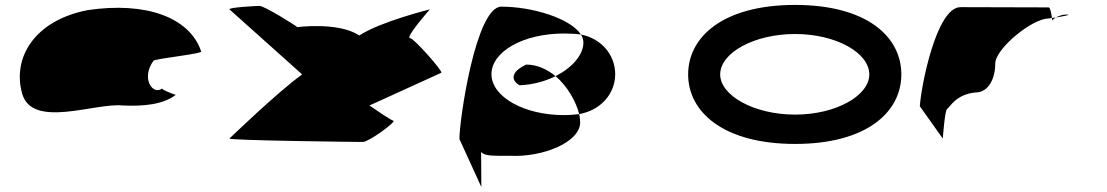

<svg xmlns="http://www.w3.org/2000/svg" viewBox="-20 -576 4490 779"><path d="M70 -196C111 -52 367 -160 477 -148C563 -144 642 -152 693 -191C685 -193 636 -212 638 -217C601 -188 550 -257 603 -330C623 -340 806 -358 796 -368C749 -506 572 -570 336 -535C119 -493 29 -341 70 -196ZM638 -217C638 -217 638 -218 638 -218C638 -218 638 -217 638 -217ZM694 -192 693 -191C695 -191 695 -191 694 -190Z M911 -14C907 -6 1432 0 1452 0C1476 0 1584 -79 1577 -86C1577 -86 1577 -80 1479 -148L1771 -281C1776 -288 1660 -421 1644 -421C1621 -421 1724 -538 1724 -538C1724 -538 1522 -488 1438 -432C1354 -488 1186 -466 1186 -466C1179 -473 1053 -552 1033 -552C1019 -552 907 -546 911 -538L1206 -274C1110 -206 911 -14 911 -14Z M1844 -12 1933 183 1932 40C1946 58 1979 56 2049 56C2180 63 2334 2 2334 -80C2334 -90 2332 -101 2330 -113C2310 -111 2291 -109 2268 -109C2105 -109 1974 -184 1974 -275C1974 -366 2102 -440 2268 -440C2292 -440 2314 -439 2337 -436C2295 -501 2141 -549 2014 -549C1911 -549 1844 -92 1844 -12ZM2088 -230C2141 -232 2192 -246 2234 -267C2200 -295 2159 -314 2115 -314C2051 -284 2053 -250 2088 -230ZM2234 -267C2284 -225 2318 -161 2330 -113C2418 -129 2476 -196 2476 -275C2476 -353 2421 -419 2337 -436C2344 -425 2347 -414 2347 -403C2347 -353 2301 -301 2234 -267Z M2772 -274C2772 -121 2916 8 3206 8C3496 8 3637 -121 3637 -274C3637 -428 3496 -556 3206 -556C2916 -556 2772 -428 2772 -274ZM2902 -274C2902 -362 3040 -438 3206 -438C3372 -438 3507 -362 3507 -274C3507 -188 3372 -111 3206 -111C3040 -111 2902 -188 2902 -274Z M3712 -145 3805 -14C3805 -6 3813 -135 3824 -135C3834 -142 3860 -194 3939 -201C3991 -201 4018 -258 4018 -318C4018 -378 4167 -501 4235 -501C4235 -501 4240 -502 4248 -503C4246 -520 4241 -546 4235 -546C4235 -546 4019 -547 3877 -547C3779 -547 3717 -225 3712 -145ZM4248 -503C4249 -498 4249 -494 4249 -491C4249 -494 4255 -500 4264 -505C4258 -504 4253 -504 4248 -503ZM4264 -505C4294 -510 4333 -517 4306 -517C4290 -517 4275 -511 4264 -505Z"/></svg>

Font: Ampere
Style: UltExt
Weight: 400
Version: Version 1